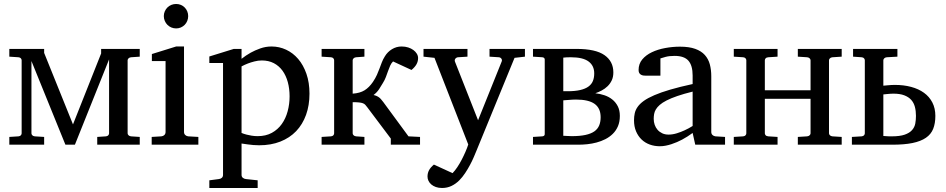

<svg xmlns="http://www.w3.org/2000/svg" viewBox="-20 -728 4760 966"><path d="M469.2 0V-39.1L513.2 -42Q521.5 -43 525.1 -47.6Q528.8 -52.2 528.8 -57.1V-429.2L356.9 0H309.1L138.2 -420.9V-57.1Q138.2 -52.2 142.3 -47.6Q146.5 -43 154.8 -42L202.1 -39.1V0H26.9V-39.1L73.2 -42Q81.5 -43 85.2 -47.6Q88.9 -52.2 88.9 -57.1V-424.8Q88.9 -429.7 85.2 -434.3Q81.5 -439 73.2 -439.9L26.9 -442.9V-481.9H202.1V-461.9L347.2 -102.1L488.8 -459V-481.9H683.1V-442.9L639.2 -439.9Q630.9 -439 626.5 -434.3Q622.1 -429.7 622.1 -424.8V-57.1Q622.1 -52.2 626.5 -47.6Q630.9 -43 639.2 -42L683.1 -39.1V0Z M743.2 0V-39.1L792 -42Q801.3 -43 807.1 -48.8Q813 -54.7 813 -64V-420.9H744.1V-456.1L866.2 -494.1H905.8V-64Q905.8 -54.7 911.9 -48.8Q918 -43 926.8 -42L978 -39.1V0ZM926.8 -647Q926.8 -634.3 922.1 -622.8Q917.5 -611.3 909.2 -603Q900.9 -594.7 889.9 -589.8Q878.9 -585 866.2 -585Q853.5 -585 842 -589.8Q830.6 -594.7 822.3 -603Q814 -611.3 809.1 -622.8Q804.2 -634.3 804.2 -647Q804.2 -659.7 809.1 -670.9Q814 -682.1 822.3 -690.4Q830.6 -698.7 842 -703.4Q853.5 -708 866.2 -708Q878.9 -708 889.9 -703.4Q900.9 -698.7 909.2 -690.4Q917.5 -682.1 922.1 -670.9Q926.8 -659.7 926.8 -647Z M1437 -243.2Q1437 -281.7 1428 -314.9Q1418.9 -348.1 1401.4 -372.3Q1383.8 -396.5 1357.7 -410.2Q1331.5 -423.8 1297.4 -423.8Q1278.3 -423.8 1260 -418.9Q1241.7 -414.1 1227.5 -408.7Q1210.9 -402.3 1195.3 -394V-59.1Q1207 -54.2 1220.2 -50.8Q1231.4 -47.9 1246.1 -45.4Q1260.7 -43 1276.4 -43Q1317.4 -43 1347.7 -59.6Q1377.9 -76.2 1397.7 -104Q1417.5 -131.8 1427.2 -168Q1437 -204.1 1437 -243.2ZM1537.1 -256.8Q1537.1 -198.2 1519.8 -150.1Q1502.4 -102.1 1470 -68.1Q1437.5 -34.2 1390.4 -15.6Q1343.3 2.9 1284.2 2.9Q1270.5 2.9 1254.9 1.7Q1239.3 0.5 1226.1 -1.5Q1210.4 -3.4 1195.3 -5.9V151.9Q1195.3 161.1 1201.7 166.5Q1208 171.9 1217.3 172.9L1276.4 179.2V217.8H1033.2V179.2L1081.1 172.9Q1090.3 171.9 1096.2 166.5Q1102.1 161.1 1102.1 151.9V-411.1H1033.2V-443.8L1156.2 -481.9H1195.3V-432.1Q1216.8 -449.2 1241.2 -462.9Q1262.2 -474.6 1289.6 -484.4Q1316.9 -494.1 1346.2 -494.1Q1384.8 -494.1 1419.4 -478Q1454.1 -461.9 1480.2 -431.4Q1506.3 -400.9 1521.7 -356.7Q1537.1 -312.5 1537.1 -256.8Z M1946.3 0V-30.8L1828.1 -188Q1822.8 -195.3 1818.1 -200.4Q1813.5 -205.6 1805.9 -208.5Q1798.3 -211.4 1786.4 -212.6Q1774.4 -213.9 1754.4 -213.9V-57.1Q1754.4 -52.2 1758.8 -47.6Q1763.2 -43 1771.5 -42L1813.5 -39.1V0H1598.1V-39.1L1645.5 -42Q1653.8 -43 1657.5 -47.6Q1661.1 -52.2 1661.1 -57.1V-424.8Q1661.1 -429.7 1657.5 -434.3Q1653.8 -439 1645.5 -439.9L1598.1 -442.9V-481.9H1813.5V-442.9L1771.5 -439.9Q1763.2 -439 1758.8 -434.3Q1754.4 -429.7 1754.4 -424.8V-256.8Q1791 -259.3 1814.2 -273.7Q1837.4 -288.1 1856.4 -315.9Q1869.1 -335 1876.5 -351.6Q1883.8 -368.2 1889.6 -383.8Q1895.5 -399.4 1901.1 -414.3Q1906.7 -429.2 1916.5 -444.8Q1929.7 -466.8 1952.1 -480.5Q1974.6 -494.1 2000.5 -494.1Q2018.6 -494.1 2033.7 -489.3Q2048.8 -484.4 2059.8 -476.3Q2070.8 -468.3 2077.1 -457.8Q2083.5 -447.3 2083.5 -436Q2083.5 -418.9 2075.4 -404.5Q2067.4 -390.1 2050.3 -376L1957.5 -418.9Q1948.7 -410.2 1943.1 -397.7Q1937.5 -385.3 1932.4 -370.6Q1927.2 -356 1921.4 -340.3Q1915.5 -324.7 1906.2 -310.1Q1898.9 -297.4 1887.7 -280Q1876.5 -262.7 1859.4 -250Q1868.2 -248 1874.8 -245.1Q1881.3 -242.2 1887 -238Q1892.6 -233.9 1897.5 -228Q1902.3 -222.2 1908.2 -214.8L2035.2 -42L2093.3 -39.1V0Z M2568.8 -437 2377 30.8Q2372.1 43 2364 61.8Q2356 80.6 2345 101.3Q2334 122.1 2320.3 142.8Q2306.6 163.6 2291 179.2Q2272.9 197.3 2251.5 207.5Q2230 217.8 2204.1 217.8Q2186.5 217.8 2172.9 212.9Q2159.2 208 2149.9 200Q2140.6 191.9 2135.7 181.6Q2130.9 171.4 2130.9 160.2Q2130.9 143.1 2138.4 128.7Q2146 114.3 2163.1 100.1L2256.8 143.1Q2269 130.9 2281 112.8Q2293 94.7 2303.2 75Q2313.5 55.2 2322 35.4Q2330.6 15.6 2335.9 -1L2166 -437L2110.8 -442.9V-481.9H2332V-442.9L2284.2 -439.9Q2275.9 -439 2271 -432.6Q2266.1 -426.3 2269 -418L2385.3 -123L2503.9 -418Q2507.3 -425.8 2502.9 -432.4Q2498.5 -439 2490.2 -439.9L2442.9 -442.9V-481.9H2621.1V-442.9Z M2969.7 -358.9Q2969.7 -397.5 2941.2 -418.7Q2912.6 -439.9 2852.1 -439.9Q2841.3 -439.9 2831.1 -439.5Q2820.8 -439 2814 -438V-269H2835Q2873.5 -269 2899.4 -275.1Q2925.3 -281.2 2940.9 -292.7Q2956.5 -304.2 2963.1 -320.8Q2969.7 -337.4 2969.7 -358.9ZM3002 -138.2Q3002 -183.6 2971.7 -205.3Q2941.4 -227.1 2877.9 -227.1Q2869.6 -227.1 2860.4 -226.6Q2851.1 -226.1 2842.3 -225.3Q2833.5 -224.6 2826.2 -224.1Q2818.8 -223.6 2814 -223.1V-44.9Q2821.3 -44.9 2834 -43.9Q2846.7 -43 2856 -43Q2897.5 -43 2925.5 -49.1Q2953.6 -55.2 2970.5 -67.1Q2987.3 -79.1 2994.6 -96.9Q3002 -114.7 3002 -138.2ZM3098.6 -145Q3098.6 -115.2 3089.1 -93Q3079.6 -70.8 3063.2 -54.7Q3046.9 -38.6 3025.6 -27.8Q3004.4 -17.1 2981.4 -11Q2958.5 -4.9 2934.8 -2.4Q2911.1 0 2890.6 0H2661.6V-39.1L2709 -42Q2715.8 -43 2718.3 -46.1Q2720.7 -49.3 2720.7 -53.2V-429.2Q2720.7 -432.1 2718.3 -435.5Q2715.8 -439 2709 -439.9L2661.6 -442.9V-481.9H2880.9Q2976.6 -481.9 3021.2 -450.7Q3065.9 -419.4 3065.9 -363.8Q3065.9 -340.8 3057.9 -323.7Q3049.8 -306.6 3036.6 -293.9Q3023.4 -281.2 3007.3 -272.7Q2991.2 -264.2 2975.1 -258.8Q2998.5 -256.3 3021 -248.8Q3043.5 -241.2 3060.5 -227.5Q3077.6 -213.9 3088.1 -193.6Q3098.6 -173.3 3098.6 -145Z M3464.8 -267.1Q3419.9 -255.9 3387.9 -244.9Q3356 -233.9 3334 -222.7Q3312 -211.4 3299.3 -200.2Q3286.6 -189 3279.8 -177.5Q3272.9 -166 3271 -154.1Q3269 -142.1 3269 -129.9Q3269 -114.3 3273.9 -100.1Q3278.8 -85.9 3288.3 -75Q3297.9 -64 3311.8 -57.4Q3325.7 -50.8 3343.8 -50.8Q3363.8 -50.8 3385.3 -57.4Q3406.7 -64 3424.3 -72.3Q3444.8 -81.5 3464.8 -94.2ZM3478 0 3464.8 -59.1Q3439 -40 3411.6 -25.4Q3399.9 -19 3386.2 -13.2Q3372.6 -7.3 3358.4 -2.7Q3344.2 2 3329.3 4.9Q3314.5 7.8 3299.8 7.8Q3272.9 7.8 3249.3 -0.7Q3225.6 -9.3 3208 -26.1Q3190.4 -43 3180.2 -67.1Q3169.9 -91.3 3169.9 -123Q3169.9 -141.6 3173.6 -158.2Q3177.2 -174.8 3188.2 -190.4Q3199.2 -206.1 3219.2 -220.5Q3239.3 -234.9 3272 -249Q3304.7 -263.2 3352.1 -277.1Q3399.4 -291 3464.8 -305.2V-348.1Q3464.8 -398.4 3443.6 -422.6Q3422.4 -446.8 3374 -446.8Q3347.7 -446.8 3329.1 -441.9Q3310.5 -437 3302.7 -434.1V-347.2H3230Q3223.1 -347.2 3216.6 -348.1Q3210 -349.1 3204.6 -352.3Q3199.2 -355.5 3196 -361.1Q3192.9 -366.7 3192.9 -376Q3192.9 -406.7 3211.4 -429Q3230 -451.2 3259.8 -465.3Q3289.6 -479.5 3326.7 -486.3Q3363.8 -493.2 3400.9 -493.2Q3447.3 -493.2 3477.8 -482.2Q3508.3 -471.2 3526.1 -451.4Q3543.9 -431.6 3551.3 -404.3Q3558.6 -377 3558.6 -344.2V-64Q3558.6 -54.7 3564.7 -48.8Q3570.8 -43 3579.6 -42L3627.9 -39.1V0Z M3994.1 0V-39.1L4041 -42Q4049.3 -43 4053.7 -47.6Q4058.1 -52.2 4058.1 -57.1V-231H3828.1V-57.1Q3828.1 -52.2 3832 -47.6Q3835.9 -43 3845.2 -42L3892.1 -39.1V0H3671.9V-39.1L3719.2 -42Q3727.5 -43 3731.2 -47.6Q3734.9 -52.2 3734.9 -57.1V-424.8Q3734.9 -429.7 3731.2 -434.3Q3727.5 -439 3719.2 -439.9L3671.9 -442.9V-481.9H3892.1V-442.9L3845.2 -439.9Q3835.9 -439 3832 -434.3Q3828.1 -429.7 3828.1 -424.8V-273.9H4058.1V-424.8Q4058.1 -429.7 4053.7 -434.3Q4049.3 -439 4041 -439.9L3994.1 -442.9V-481.9H4214.8V-442.9L4168 -439.9Q4159.7 -439 4155.3 -434.3Q4150.9 -429.7 4150.9 -424.8V-57.1Q4150.9 -52.2 4155.3 -47.6Q4159.7 -43 4168 -42L4214.8 -39.1V0Z M4588.4 -145Q4588.4 -169.9 4583 -190.4Q4577.6 -210.9 4564.5 -225.6Q4551.3 -240.2 4529.5 -248.5Q4507.8 -256.8 4475.1 -256.8Q4468.8 -256.8 4460.4 -256.3Q4452.1 -255.9 4443.8 -254.9Q4434.6 -253.9 4424.3 -252.9V-43.9Q4430.7 -43.5 4437.5 -43Q4443.4 -42.5 4450.4 -42.2Q4457.5 -42 4465.3 -42Q4507.3 -42 4531.7 -50.5Q4556.2 -59.1 4568.8 -73.5Q4581.5 -87.9 4585 -106.4Q4588.4 -125 4588.4 -145ZM4686 -145Q4686 -106.9 4675 -79.6Q4664.1 -52.2 4638.4 -34.7Q4612.8 -17.1 4571.3 -8.5Q4529.8 0 4469.2 0H4266.1V-39.1L4315.4 -42Q4323.7 -43 4327.4 -47.6Q4331.1 -52.2 4331.1 -57.1V-424.8Q4331.1 -429.7 4327.4 -434.3Q4323.7 -439 4315.4 -439.9L4272 -442.9V-481.9H4495.1V-442.9L4441.4 -439.9Q4433.1 -439 4428.7 -434.3Q4424.3 -429.7 4424.3 -424.8V-296.9Q4435.1 -297.9 4445.3 -298.8Q4454.1 -299.8 4464.1 -300.3Q4474.1 -300.8 4482.4 -300.8Q4526.9 -300.8 4564.2 -290.8Q4601.6 -280.8 4628.7 -261.2Q4655.8 -241.7 4670.9 -212.4Q4686 -183.1 4686 -145Z"/></svg>

Font: Charis SIL CyrE
Style: Regular
Weight: 400
Foundry: SIL International
Version: Version 5.000